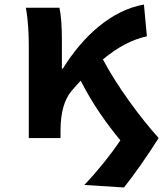

<svg xmlns="http://www.w3.org/2000/svg" viewBox="-20 -609 740 847"><path d="M434 -347C502 -403 562 -434 628 -449L615 -589C472 -564 346 -450 257 -306H253V-435C253 -488 250 -540 242 -575H94C105 -517 107 -450 107 -403V0H247V-33C247 -115 265 -170 294 -206C308 -223 322 -238 336 -253C390 -146 457 -55 511 10C468 74 411 145 352 207L527 218C566 170 628 82 680 0C597 -92 495 -231 434 -347Z"/></svg>

Font: Kawkab Mono
Style: Bold
Weight: 700
Monospace: yes
Designer: Abdullah Arif
Foundry: Abdullah Arif
Version: Version 1.000;PS 000.500;hotconv 1.0.88;makeotf.lib2.5.64775